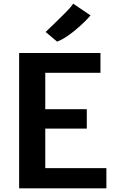

<svg xmlns="http://www.w3.org/2000/svg" viewBox="-20 -1034 640 1054"><path d="M85 0V-743H531.5V-634.5H228.5V-434.5H456.5V-328H228.5V-111H564V0ZM293.5 -805.5 230.5 -858.5Q233.5 -861.5 249.2 -876.5Q265 -891.5 286 -912Q307 -932.5 328.5 -953.8Q350 -975 364.8 -991.8Q379.5 -1008.5 381.5 -1014L477 -949.5Q460.5 -930 437.2 -907.8Q414 -885.5 388.2 -864.5Q362.5 -843.5 337.8 -828Q313 -812.5 293.5 -805.5Z"/></svg>

Font: Merriweather Sans SemiBold
Style: Regular
Weight: 600
Designer: Eben Sorkin
Foundry: Eben Sorkin
Version: Version 2.001